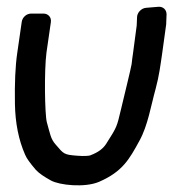

<svg xmlns="http://www.w3.org/2000/svg" viewBox="-20 -541 511 566"><path d="M72 -501C59 -501 46 -491 44 -476L31 -386C25 -346 23 -295 24 -235C25 -178 35 -128 54 -85C59 -73 69 -60 85 -41C95 -30 110 -20 130 -9C155 5 230 13 272 -5C341 -35 361 -71 391 -126C416 -171 425 -230 439 -280C449 -317 453 -349 458 -383L470 -470V-473L471 -499C471 -512 461 -522 447 -521L411 -518C396 -517 384 -503 384 -490L383 -466L372 -383C371 -375 369 -364 368 -352C366 -339 346 -258 337 -220C324 -166 326 -169 293 -117C284 -103 270 -92 246 -83C245 -82 229 -80 207 -82C168 -85 168 -87 144 -115C129 -132 128 -146 118 -181C112 -204 110 -333 117 -386L130 -476C132 -490 122 -501 108 -501Z"/></svg>

Font: Reckless Catfish
Style: HeavyIt
Weight: 400
Foundry: Cannot Into Space Fonts
Version: Version 0.2894